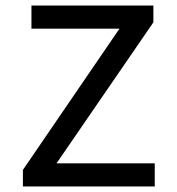

<svg xmlns="http://www.w3.org/2000/svg" viewBox="-20 -676 640 696"><path d="M63 0V-60L413 -572H94V-656H536V-595L185 -84H541V0Z"/></svg>

Font: TypoPRO Source Code Pro
Style: Regular
Weight: 500
Monospace: yes
Designer: Paul D. Hunt, Teo Tuominen
Foundry: Adobe Systems Incorporated
Version: Version 2.010;PS 1.0;hotconv 1.0.84;makeotf.lib2.5.63406